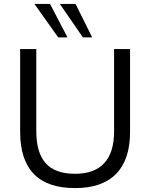

<svg xmlns="http://www.w3.org/2000/svg" viewBox="-20 -957 770 986"><path d="M366.2 8.9Q222.6 8.9 153.1 -64.2Q83.5 -137.3 83.5 -278.9V-705H166.4V-282.6Q166.4 -173.7 214.3 -119.1Q262.3 -64.5 366.2 -64.5Q464.5 -64.5 515.2 -119.1Q565.9 -173.7 565.9 -282.6V-705H647.9V-278.9Q647.9 -137.3 576.3 -64.2Q504.7 8.9 366.2 8.9ZM405.8 -765 287.2 -936.9H367.9L453.4 -765ZM278.9 -765 156.7 -936.9H236.9L326.6 -765Z"/></svg>

Font: Mulish ExtraLight
Style: Regular
Weight: 200
Designer: Vernon Adams
Foundry: Vernon Adams
Version: Version 3.603